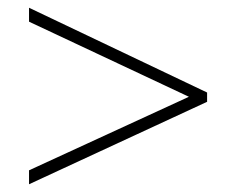

<svg xmlns="http://www.w3.org/2000/svg" viewBox="-20 -610 610 496"><path d="M55 -170 468 -360 55 -554V-590L515 -371V-347L55 -134Z"/></svg>

Font: Noto Sans Cham ExtraLight
Style: Regular
Weight: 250
Version: Version 2.002